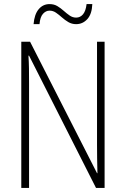

<svg xmlns="http://www.w3.org/2000/svg" viewBox="-20 -918 615 938"><path d="M491 0H449L122 -646H119Q121 -616 121.5 -584.5Q122 -553 122 -512V0H84V-714H127L454 -72H456Q455 -108 454.5 -146Q454 -184 454 -211V-714H491ZM144 -800Q148 -848 169 -873Q190 -898 222 -898Q244 -898 260.5 -888Q277 -878 291.5 -865Q306 -852 320.5 -842Q335 -832 352 -832Q372 -832 385.5 -848Q399 -864 403 -898H431Q429 -849 406.5 -824.5Q384 -800 352 -800Q331 -800 314 -810Q297 -820 282.5 -833Q268 -846 253.5 -856Q239 -866 222 -866Q204 -866 190 -850.5Q176 -835 173 -800Z"/></svg>

Font: Noto Sans Sinhala Condensed ExtraLight
Style: Regular
Weight: 200
Width: 3
Designer: Jelle Bosma - Monotype Design Team
Foundry: Monotype Imaging Inc.
Version: Version 2.006; ttfautohint (v1.8.4.7-5d5b)